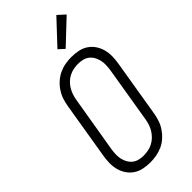

<svg xmlns="http://www.w3.org/2000/svg" viewBox="-303 -1036 1105 1105"><g transform="rotate(-45 250.0 -483.5)"><path d="M201 8Q173 8 146 2.5Q119 -3 97 -17.5Q75 -32 60 -54Q45 -76 38 -102Q31 -128 31.5 -156Q32 -184 37 -213L94 -558Q98 -582 106 -606.5Q114 -631 129 -653.5Q144 -676 164.5 -694Q185 -712 208.5 -723Q232 -734 257.5 -738.5Q283 -743 308 -743Q336 -743 363 -737.5Q390 -732 412 -717.5Q434 -703 449 -681Q464 -659 471 -633Q478 -607 477.5 -579Q477 -551 472 -522L415 -177Q411 -153 403 -128.5Q395 -104 380 -81.5Q365 -59 345 -41Q325 -23 301 -12Q277 -1 251.5 3.5Q226 8 201 8ZM201 -47Q219 -47 238 -50.5Q257 -54 274.5 -63Q292 -72 306 -85.5Q320 -99 330.5 -115.5Q341 -132 347 -150Q353 -168 356 -186L413 -531Q416 -551 416.5 -570Q417 -589 413 -607Q409 -625 400 -641Q391 -657 377 -668Q363 -679 345 -683.5Q327 -688 308 -688Q290 -688 271 -684.5Q252 -681 234.5 -672Q217 -663 203 -649.5Q189 -636 179 -619.5Q169 -603 163 -585Q157 -567 154 -549L96 -204Q93 -184 92.5 -165Q92 -146 96 -128Q100 -110 109 -94Q118 -78 132 -67Q146 -56 164 -51.5Q182 -47 201 -47ZM318 -799 283 -831 418 -975 462 -935Z"/></g></svg>

Font: Iosevka Term Curly Lt Obl
Style: Regular
Weight: 300
Italic angle: -9°
Designer: Belleve Invis
Foundry: Belleve Invis
Version: Version 32.3.0